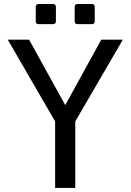

<svg xmlns="http://www.w3.org/2000/svg" viewBox="-20 -924 642 944"><path d="M254.9 -819.8V-889.6Q254.9 -904.3 240.2 -904.3H170.4Q155.8 -904.3 155.8 -889.6V-819.8Q155.8 -805.2 170.4 -805.2H240.2Q254.9 -805.2 254.9 -819.8ZM445.8 -819.8V-889.6Q445.8 -904.3 431.2 -904.3H361.8Q347.2 -904.3 347.2 -889.6V-819.8Q347.2 -805.2 361.8 -805.2H431.2Q445.8 -805.2 445.8 -819.8ZM350.1 0V-327.1L584 -729H478L300.8 -407.2L123 -729H18.1L251 -327.1V0Z"/></svg>

Font: Hack Dev
Style: Regular
Weight: 400
Designer: Christopher Simpkins
Foundry: Christopher Simpkins
Version: Version 2.0315